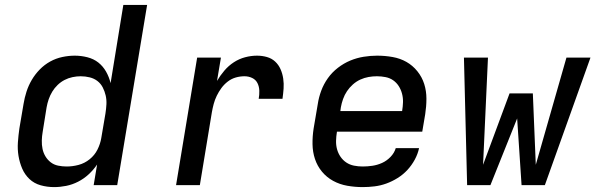

<svg xmlns="http://www.w3.org/2000/svg" viewBox="-20 -755 2440 783"><path d="M201 8Q172 8 145.5 0.5Q119 -7 100 -25Q81 -43 70.5 -67.5Q60 -92 55.5 -119Q51 -146 53 -174.5Q55 -203 59 -231L76 -331Q80 -356 88 -381Q96 -406 109.5 -429Q123 -452 142 -471.5Q161 -491 184.5 -504Q208 -517 234 -522.5Q260 -528 285 -528Q311 -528 336.5 -521.5Q362 -515 381 -500Q400 -485 412.5 -463Q425 -441 431 -416L483 -735H580L458 0H362L376 -84Q361 -62 341.5 -44Q322 -26 298.5 -14Q275 -2 250 3Q225 8 201 8ZM252 -76Q276 -76 300.5 -82.5Q325 -89 345.5 -105.5Q366 -122 377.5 -145Q389 -168 393 -192L410 -292Q413 -311 414 -329.5Q415 -348 411 -365.5Q407 -383 399 -398.5Q391 -414 377.5 -424.5Q364 -435 346 -439.5Q328 -444 309 -444Q293 -444 276 -440.5Q259 -437 243.5 -429Q228 -421 215 -408.5Q202 -396 193 -381Q184 -366 178.5 -350Q173 -334 170 -317L154 -217Q151 -200 150.5 -182Q150 -164 153.5 -147.5Q157 -131 165.5 -117Q174 -103 187 -93Q200 -83 217 -79.5Q234 -76 252 -76Z M698 0 784 -520H881L865 -425Q878 -447 895 -467Q912 -487 933.5 -501Q955 -515 979.5 -521.5Q1004 -528 1028 -528Q1049 -528 1068.5 -522.5Q1088 -517 1102 -504Q1116 -491 1124 -473Q1132 -455 1135 -434.5Q1138 -414 1136.5 -393.5Q1135 -373 1132 -352H1035Q1038 -368 1037.5 -385Q1037 -402 1030 -416Q1023 -430 1008.5 -437Q994 -444 977 -444Q959 -444 941.5 -439Q924 -434 909 -422.5Q894 -411 883 -396Q872 -381 864 -364.5Q856 -348 851.5 -331Q847 -314 844 -297L795 0Z M1459 8Q1427 8 1396 2.5Q1365 -3 1338.5 -17.5Q1312 -32 1293 -55Q1274 -78 1264.5 -106.5Q1255 -135 1254.5 -167Q1254 -199 1259 -231L1276 -331Q1280 -358 1290 -385Q1300 -412 1317 -436Q1334 -460 1358 -478.5Q1382 -497 1408.5 -508Q1435 -519 1463 -523.5Q1491 -528 1518 -528Q1550 -528 1581 -522.5Q1612 -517 1637.5 -502.5Q1663 -488 1682 -464.5Q1701 -441 1710 -412.5Q1719 -384 1719 -352.5Q1719 -321 1714 -289L1702 -218H1354V-217Q1351 -199 1350.5 -181Q1350 -163 1354.5 -146.5Q1359 -130 1368.5 -116Q1378 -102 1392 -92.5Q1406 -83 1423.5 -79.5Q1441 -76 1459 -76Q1479 -76 1499 -79Q1519 -82 1538 -90.5Q1557 -99 1572.5 -115Q1588 -131 1594 -151H1689Q1684 -127 1671.5 -104Q1659 -81 1641.5 -62Q1624 -43 1601.5 -29Q1579 -15 1555.5 -6.5Q1532 2 1507.5 5Q1483 8 1459 8ZM1620 -302V-303Q1623 -321 1623.5 -338.5Q1624 -356 1619.5 -373Q1615 -390 1606 -404Q1597 -418 1583.5 -427.5Q1570 -437 1552.5 -440.5Q1535 -444 1517 -444Q1500 -444 1483 -441Q1466 -438 1449.5 -430.5Q1433 -423 1419 -410.5Q1405 -398 1395 -383Q1385 -368 1379 -351Q1373 -334 1370 -317L1368 -302Z M1885 0 1872 -520H1970L1950 -83L2058 -374H2153L2165 -83L2290 -520H2388L2202 0H2107L2089 -272L1980 0Z"/></svg>

Font: Iosevka SS04 Md Ex Obl
Style: Regular
Weight: 500
Width: 7
Italic angle: -9°
Monospace: yes
Designer: Belleve Invis
Foundry: Belleve Invis
Version: Version 19.0.0; ttfautohint (v1.8.4)